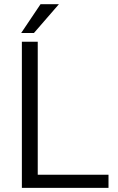

<svg xmlns="http://www.w3.org/2000/svg" viewBox="-20 -914 573 934"><path d="M507.8 -64V0H86.4V-710.9H163.6V-64ZM83 -753.4 177.2 -893.6H266.6L145 -753.4Z"/></svg>

Font: Vazirmatn RD Light
Style: Regular
Weight: 300
Designer: Saber Rastikerdar
Foundry: Saber Rastikerdar
Version: Version 32.102